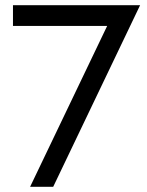

<svg xmlns="http://www.w3.org/2000/svg" viewBox="-20 -720 565 740"><path d="M30 -620V-700H520L185 0H96L393 -620Z"/></svg>

Font: Jost
Style: Regular
Weight: 400
Version: Version 3.500